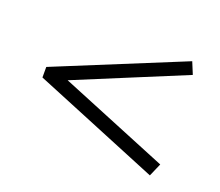

<svg xmlns="http://www.w3.org/2000/svg" viewBox="-67 -481 576 502"><g transform="rotate(20 221.5 -230.0)"><path d="M389.6 -70.3 405.3 -106.4 102.5 -230.5 405.3 -355.5 391.6 -388.7 38.1 -244.1V-214.8Z"/></g></svg>

Font: Abhaya Libre SemiBold
Style: Regular
Weight: 600
Designer: Pushpananda Ekanayake, Sol Matas, Pathum Egodawatta
Foundry: Mooniak
Version: Version 1.050 ; ttfautohint (v1.6)